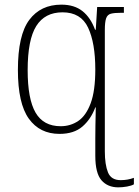

<svg xmlns="http://www.w3.org/2000/svg" viewBox="-20 -566 596 826"><path d="M489 240Q443 240 416.5 209.5Q390 179 390 104V31Q390 3 390.5 -25Q391 -53 391.5 -74.5Q392 -96 392 -104H390Q371 -53 334.5 -21.5Q298 10 236 10Q151 10 104 -55.5Q57 -121 57 -265Q57 -415 106 -480.5Q155 -546 244 -546Q300 -546 335 -518Q370 -490 389 -438H392L398 -536H513V-511H502Q472 -511 457 -507Q442 -503 436.5 -487Q431 -471 431 -437V85Q431 142 444.5 175.5Q458 209 499 209Q530 209 556 199V227Q546 233 526.5 236.5Q507 240 489 240ZM241 -23Q283 -23 316.5 -45.5Q350 -68 370 -121.5Q390 -175 390 -267Q390 -381 359 -447Q328 -513 249 -513Q173 -513 136 -454Q99 -395 99 -264Q99 -140 133 -81.5Q167 -23 241 -23Z"/></svg>

Font: Noto Serif SemiCondensed ExtraLight
Style: Regular
Weight: 200
Width: 4
Designer: Monotype Design Team
Foundry: Monotype Imaging Inc.
Version: Version 2.014